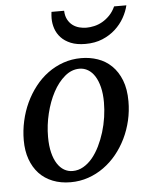

<svg xmlns="http://www.w3.org/2000/svg" viewBox="-52 -737 609 792"><g transform="rotate(-5 253.0 -341.5)"><path d="M374 -304.2Q374 -339.8 367.2 -367.2Q360.4 -394.5 348.6 -413.1Q336.9 -431.6 320.6 -441.4Q304.2 -451.2 285.2 -451.2Q252.4 -451.2 224.4 -427.5Q196.3 -403.8 175.8 -365.5Q155.3 -327.1 143.6 -279.1Q131.8 -231 131.8 -182.1Q131.8 -145 138.7 -117.2Q145.5 -89.4 157.7 -70.6Q169.9 -51.8 186 -42.5Q202.1 -33.2 221.2 -33.2Q244.6 -33.2 265.4 -45.2Q286.1 -57.1 303 -77.4Q319.8 -97.7 333 -124.5Q346.2 -151.4 355.5 -181.4Q364.7 -211.4 369.4 -243.2Q374 -274.9 374 -304.2ZM475.1 -299.8Q475.1 -259.3 466.1 -220.5Q457 -181.6 440.2 -147Q423.3 -112.3 399.7 -83.3Q376 -54.2 346.4 -33Q316.9 -11.7 282.2 0.2Q247.6 12.2 209 12.2Q168 12.2 134.8 -1Q101.6 -14.2 78.6 -38.8Q55.7 -63.5 43.2 -98.4Q30.8 -133.3 30.8 -176.8Q30.8 -217.3 39.6 -256.6Q48.3 -295.9 64.7 -331.1Q81.1 -366.2 104.5 -396.2Q127.9 -426.3 157.5 -448Q187 -469.7 221.9 -481.9Q256.8 -494.1 295.9 -494.1Q332 -494.1 364.5 -482.9Q397 -471.7 421.6 -447.8Q446.3 -423.8 460.7 -387.2Q475.1 -350.6 475.1 -299.8ZM501 -694.8Q495.1 -669.4 480.7 -643.8Q466.3 -618.2 443.6 -597.4Q420.9 -576.7 389.9 -563.7Q358.9 -550.8 319.3 -550.8Q283.7 -550.8 258.8 -561Q233.9 -571.3 218.5 -587.9Q203.1 -604.5 196 -625.5Q189 -646.5 189 -668Q189 -673.8 189.5 -680.7Q189.9 -687.5 190.9 -694.8H243.2Q244.1 -672.9 252.2 -658Q260.3 -643.1 272.5 -634Q284.7 -625 299.6 -621.1Q314.5 -617.2 329.1 -617.2Q344.2 -617.2 361.6 -621.1Q378.9 -625 395.3 -634.3Q411.6 -643.6 426 -658.4Q440.4 -673.3 450.2 -694.8Z"/></g></svg>

Font: Charis SIL Phon
Style: Italic
Weight: 400
Italic angle: -11°
Foundry: SIL International
Version: Version 5.000